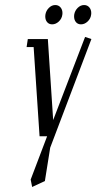

<svg xmlns="http://www.w3.org/2000/svg" viewBox="-20 -538 381 758"><path d="M85 -352.1 89.8 -383.8H168.9L189.9 -64L315.9 -392.1L340.8 -383.8L178.2 44.9L157.2 176.8L106.9 200.2L101.1 170.9L166 0H136.2L112.8 -352.1ZM158.7 -473.1Q158.7 -477.5 159.2 -480Q161.6 -495.6 172.9 -506.8Q184.1 -518.1 198.2 -518.1Q210.9 -518.1 218.8 -509Q226.6 -500 226.6 -486.3Q226.6 -481.9 226.1 -480Q224.1 -464.4 212.2 -453.1Q200.2 -441.9 186 -441.9Q173.3 -441.9 166 -450.7Q158.7 -459.5 158.7 -473.1ZM272.5 -473.1Q272.5 -477.5 272.9 -480Q275.4 -495.6 286.6 -506.8Q297.9 -518.1 312 -518.1Q324.7 -518.1 332.5 -509Q340.3 -500 340.3 -486.3Q340.3 -481.9 339.8 -480Q337.9 -464.4 325.9 -453.1Q314 -441.9 299.8 -441.9Q287.1 -441.9 279.8 -450.7Q272.5 -459.5 272.5 -473.1Z"/></svg>

Font: Gawaa
Style: Italic
Weight: 400
Designer: T. Christopher White
Version: Version 1.0